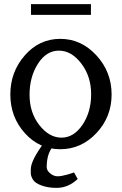

<svg xmlns="http://www.w3.org/2000/svg" viewBox="-20 -703 590 929"><path d="M420 -683V-631H130V-683ZM271.5 19Q170 19 100 -59Q30 -137 30 -246Q30 -355 100 -435Q170 -515 271.5 -515Q373 -515 446.5 -435Q520 -355 520 -246Q520 -137 446.5 -59Q373 19 271.5 19ZM421 -247Q421 -333 373.5 -395.5Q326 -458 265 -458Q204 -458 163.5 -394.5Q123 -331 123 -244.5Q123 -158 170.5 -97.5Q218 -37 277.5 -37Q337 -37 379 -99Q421 -161 421 -247ZM129 136V116Q129 73 195 -15L250 -14L230 14Q206 48 206 106Q206 122 223 136Q240 150 258.5 150Q277 150 306.5 141.5Q336 133 338 131L356 163Q310 206 255 206H251Q213 206 181 194.5Q149 183 139 165.5Q129 148 129 136Z"/></svg>

Font: Sawarabi Mincho
Style: Regular
Weight: 400
Version: Version 1.00